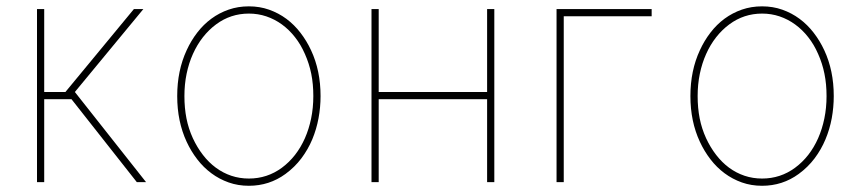

<svg xmlns="http://www.w3.org/2000/svg" viewBox="-20 -574 2711 605"><path d="M119.3 -545.5V-284.1H186.1L402 -545.5H431.8L215.9 -284.1L440.3 0H411.2L205.3 -261.4H119.3V0H96.6V-545.5Z M568.2 -415.8Q582 -446 601.6 -471.4Q621.1 -496.8 646 -515.1Q670.8 -533.4 700.5 -543.7Q730.1 -554 764.2 -554Q798.3 -554 827.9 -543.5Q857.6 -533 882.5 -514.6Q907.3 -496.1 926.8 -470.7Q946.4 -445.3 960.2 -415.5Q990.1 -351.6 990.1 -271.3Q990.1 -236.2 983.7 -201.5Q977.3 -166.9 964 -134.9Q950.6 -103 929.7 -75.1Q908.7 -47.2 879.6 -25.9Q828.5 11.4 764.2 11.4Q730.1 11.4 700.5 0.9Q670.8 -9.6 646 -28.1Q621.1 -46.5 601.6 -71.9Q582 -97.3 568.2 -127.1Q538.4 -191.1 538.4 -271.3Q538.4 -351.6 568.2 -415.8ZM587.7 -138.5Q601.2 -109.4 619.5 -85.8Q637.8 -62.1 660.2 -45.6Q682.5 -29.1 708.8 -20.2Q735.1 -11.4 764.2 -11.4Q822.1 -11.4 868.3 -45.5Q891.3 -62.5 909.6 -85.9Q927.9 -109.4 940.7 -138.3Q953.5 -167.3 960.4 -200.8Q967.3 -234.4 967.3 -271.3Q967.3 -308.9 960.8 -341.4Q954.2 -373.9 940.7 -404.1Q927.9 -433.6 909.4 -457Q891 -480.5 868.3 -497Q845.5 -513.5 819.2 -522.4Q793 -531.2 764.2 -531.2Q706.7 -531.2 660.9 -497.2Q637.8 -480.1 619.3 -456.5Q600.9 -432.9 587.9 -403.9Q574.9 -375 568 -341.6Q561.1 -308.2 561.1 -271.3Q561.1 -233.7 567.5 -201.2Q573.9 -168.7 587.7 -138.5Z M1173.3 -545.5V-284.1H1514.9V-545.5H1537.6V0H1514.9V-261.4H1173.3V0H1150.6V-545.5Z M2033.4 -545.5V-522.7H1756.4V0H1733.7V-545.5Z M2185.4 -415.8Q2199.2 -446 2218.8 -471.4Q2238.3 -496.8 2263.1 -515.1Q2288 -533.4 2317.6 -543.7Q2347.3 -554 2381.4 -554Q2415.5 -554 2445.1 -543.5Q2474.8 -533 2499.6 -514.6Q2524.5 -496.1 2544 -470.7Q2563.6 -445.3 2577.4 -415.5Q2607.2 -351.6 2607.2 -271.3Q2607.2 -236.2 2600.9 -201.5Q2594.5 -166.9 2581.1 -134.9Q2567.8 -103 2546.9 -75.1Q2525.9 -47.2 2496.8 -25.9Q2445.7 11.4 2381.4 11.4Q2347.3 11.4 2317.6 0.9Q2288 -9.6 2263.1 -28.1Q2238.3 -46.5 2218.8 -71.9Q2199.2 -97.3 2185.4 -127.1Q2155.5 -191.1 2155.5 -271.3Q2155.5 -351.6 2185.4 -415.8ZM2204.9 -138.5Q2218.4 -109.4 2236.7 -85.8Q2255 -62.1 2277.3 -45.6Q2299.7 -29.1 2326 -20.2Q2352.3 -11.4 2381.4 -11.4Q2439.3 -11.4 2485.4 -45.5Q2508.5 -62.5 2526.8 -85.9Q2545.1 -109.4 2557.9 -138.3Q2570.7 -167.3 2577.6 -200.8Q2584.5 -234.4 2584.5 -271.3Q2584.5 -308.9 2577.9 -341.4Q2571.4 -373.9 2557.9 -404.1Q2545.1 -433.6 2526.6 -457Q2508.2 -480.5 2485.4 -497Q2462.7 -513.5 2436.4 -522.4Q2410.2 -531.2 2381.4 -531.2Q2323.9 -531.2 2278.1 -497.2Q2255 -480.1 2236.5 -456.5Q2218 -432.9 2205.1 -403.9Q2192.1 -375 2185.2 -341.6Q2178.3 -308.2 2178.3 -271.3Q2178.3 -233.7 2184.7 -201.2Q2191.1 -168.7 2204.9 -138.5Z"/></svg>

Font: Inter P Thin
Style: Regular
Weight: 100
Designer: Rasmus Andersson
Foundry: rsms
Version: Version 3.018;git-588b23468